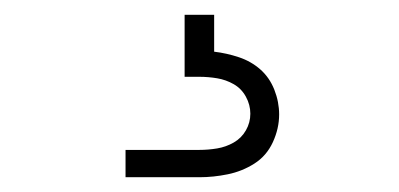

<svg xmlns="http://www.w3.org/2000/svg" viewBox="-20 -20 540 260"><path d="M150 220V183H250Q262 183 274 181Q286 179 296.5 173Q307 167 313 156.5Q319 146 319 134Q319 122 313 111Q307 100 296.5 94Q286 88 274 86Q262 84 250 84H230V0H270V50Q287 52 303.5 57.5Q320 63 332.5 74Q345 85 351.5 101.5Q358 118 358 135Q358 154 349.5 172.5Q341 191 324.5 201.5Q308 212 288.5 216Q269 220 250 220Z"/></svg>

Font: Iosevka SS04 Extralight
Style: Regular
Weight: 200
Monospace: yes
Designer: Belleve Invis
Foundry: Belleve Invis
Version: Version 19.0.0; ttfautohint (v1.8.4)